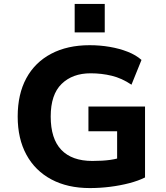

<svg xmlns="http://www.w3.org/2000/svg" viewBox="-20 -946 844 977"><path d="M437 11Q324 11 241.5 -33Q159 -77 114.5 -158.5Q70 -240 70 -353Q70 -467 114 -548Q158 -629 240.5 -672.5Q323 -716 436 -716Q489 -716 538.5 -707.5Q588 -699 630 -682.5Q672 -666 700 -641L649 -515Q600 -548 548.5 -560.5Q497 -573 441 -573Q349 -573 293.5 -519Q238 -465 238 -353Q238 -240 292 -183.5Q346 -127 450 -127Q503 -127 541.5 -132.5Q580 -138 613 -151L576 -86V-278H430V-404H718V-43Q684 -26 638 -14Q592 -2 540.5 4.5Q489 11 437 11ZM360 -781V-926H513V-781Z"/></svg>

Font: Nunito Sans 6pt ExtraBold
Style: Regular
Weight: 800
Version: Version 3.101;gftools[0.9.27]